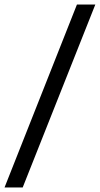

<svg xmlns="http://www.w3.org/2000/svg" viewBox="-65 -770 440 846"><path d="M35 56H-45L274 -750H355Z"/></svg>

Font: Muli Medium
Style: Italic
Weight: 500
Italic angle: -4.541°
Designer: Vernon Adams
Foundry: Vernon Adams
Version: Version 2.100; ttfautohint (v1.8.1.43-b0c9)